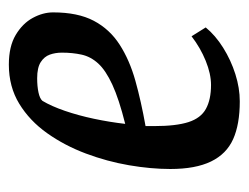

<svg xmlns="http://www.w3.org/2000/svg" viewBox="-84 -469 562 434"><g transform="rotate(-90 197.0 -252.0)"><path d="M185 9Q133 9 99.5 -6Q66 -21 49 -56Q32 -91 32 -148Q32 -192 40.5 -241.5Q49 -291 67 -339Q85 -387 113 -426.5Q141 -466 179.5 -489.5Q218 -513 268 -513Q309 -513 335 -497.5Q361 -482 373.5 -459Q386 -436 386 -413Q386 -357 367 -321Q348 -285 313 -262.5Q278 -240 231.5 -227Q185 -214 129 -204V-184Q129 -135 138 -107Q147 -79 168 -67.5Q189 -56 222 -56Q247 -56 276.5 -68Q306 -80 332 -100L352 -68Q334 -46 306 -28.5Q278 -11 246.5 -1Q215 9 185 9ZM134 -250Q190 -264 222.5 -279Q255 -294 270.5 -311Q286 -328 290.5 -348.5Q295 -369 295 -393Q295 -408 290.5 -420.5Q286 -433 273.5 -441Q261 -449 237 -449Q219 -449 205 -446Q191 -443 186 -437Q174 -417 163.5 -386.5Q153 -356 145.5 -320.5Q138 -285 134 -250Z"/></g></svg>

Font: Faustina Medium
Style: Italic
Weight: 500
Italic angle: -8°
Designer: Alfonso Garcia
Foundry: http://www.omnibus-type.com
Version: Version 1.200